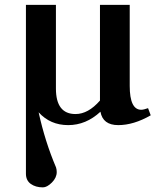

<svg xmlns="http://www.w3.org/2000/svg" viewBox="-20 -520 707 813"><path d="M405.3 -46.9Q344.2 9.8 268.6 9.8Q192.9 9.8 143.6 -44.4Q170.4 78.6 217.3 189Q220.2 197.8 220.2 208.5Q220.2 232.4 199.7 252.9Q179.2 273.4 161.6 273.4Q130.9 273.4 110.4 258.8Q89.8 244.1 89.8 215.3V-499.5H216.8V-145Q216.8 -37.1 299.8 -37.1Q353.5 -37.1 403.3 -94.2V-499.5H529.3V-156.2Q529.3 -55.2 578.1 -55.2Q587.9 -55.2 606.9 -62L618.2 -31.7Q545.9 9.8 480.7 9.8Q415.5 9.8 405.3 -46.9Z"/></svg>

Font: Cantata One
Style: Regular
Weight: 400
Designer: Joana Maria Correia da Silva
Foundry: Joana Maria Correia da Silva
Version: Version 1.002